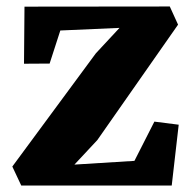

<svg xmlns="http://www.w3.org/2000/svg" viewBox="-20 -572 590 592"><path d="M348.5 -486 166 -478 133 -376 54 -375.5 55.5 -551.5 503.5 -552 529 -496 280 -140 209.5 -64.5 394.5 -76 456 -197 531 -187.5 509.5 0H45.5L18 -58.5L275.5 -407.5Z"/></svg>

Font: Merriweather 28pt Black
Style: Regular
Weight: 900
Version: Version 2.100